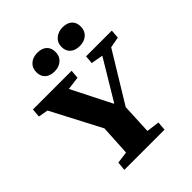

<svg xmlns="http://www.w3.org/2000/svg" viewBox="-255 -1113 1270 1270"><g transform="rotate(-45 380.0 -478.0)"><path d="M427 -359H431L598 -637L514 -652L519 -710H760L755 -649L679 -635L467 -287L457 -74L548 -62L543 0H167L173 -62L256 -73L268 -287L85 -637L17 -649L22 -710H384L379 -650L286 -638ZM448 -869Q448 -908 476 -932Q504 -956 544 -956Q587 -956 610.5 -934.5Q634 -913 634 -874Q634 -834 607 -810.5Q580 -787 539 -787Q497 -787 472.5 -808.5Q448 -830 448 -869ZM212 -868Q212 -908 239 -931.5Q266 -955 307 -955Q350 -955 373.5 -933.5Q397 -912 397 -873Q397 -833 370 -809.5Q343 -786 302 -786Q260 -786 236 -807.5Q212 -829 212 -868Z"/></g></svg>

Font: Literata 36pt ExtraBold
Style: Italic
Weight: 800
Italic angle: -2°
Designer: Latin by Veronika Burian and Jose Scaglione. Greek by Irene Vlachou. Cyrillic by Vera Evstafieva
Foundry: TypeTogether
Version: Version 3.002